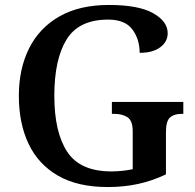

<svg xmlns="http://www.w3.org/2000/svg" viewBox="-20 -744 785 774"><path d="M414 10Q293 10 213.5 -36Q134 -82 95 -164.5Q56 -247 56 -358Q56 -466 97 -548.5Q138 -631 219 -677.5Q300 -724 419 -724Q538 -724 597 -691Q656 -658 656 -610Q656 -576 626 -553.5Q596 -531 543 -531Q543 -586 513.5 -625.5Q484 -665 416 -665Q298 -665 248.5 -585Q199 -505 199 -358Q199 -211 251 -132Q303 -53 429 -53Q452 -53 474.5 -55.5Q497 -58 515 -62V-215Q515 -257 494.5 -271Q474 -285 440 -285H431V-333H719V-285H712Q682 -285 665.5 -270.5Q649 -256 649 -211V-41Q594 -15 537 -2.5Q480 10 414 10Z"/></svg>

Font: Noto Serif Hentaigana SemiBold
Style: Regular
Weight: 600
Designer: Kazuhiro Yamada
Foundry: nipponia
Version: Version 1.000; ttfautohint (v1.8.4.7-5d5b)